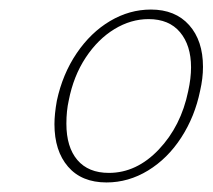

<svg xmlns="http://www.w3.org/2000/svg" viewBox="-20 -685 445 402"><path d="M94 -425Q94 -446 99 -474Q111 -530 140.5 -573.5Q170 -617 210.5 -641Q251 -665 296 -665Q347 -665 376 -632.5Q405 -600 405 -545Q405 -521 399 -495Q388 -441 359.5 -397Q331 -353 290 -328Q249 -303 203 -303Q151 -303 122.5 -336Q94 -369 94 -425ZM374 -494Q380 -521 380 -544Q380 -590 357 -617.5Q334 -645 291 -645Q254 -645 219.5 -624Q185 -603 159.5 -564.5Q134 -526 124 -475Q119 -453 119 -426Q119 -377 142 -350Q165 -323 208 -323Q266 -323 312.5 -372Q359 -421 374 -494Z"/></svg>

Font: Ysabeau Extralight
Style: Italic
Weight: 200
Italic angle: -12°
Designer: Christian Thalmann (Catharsis Fonts)
Version: Version 0.003